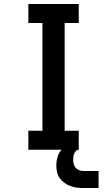

<svg xmlns="http://www.w3.org/2000/svg" viewBox="-20 -755 540 968"><path d="M123 0V-96H194V-639H123V-735H377V-639H306V-96H377V0ZM402 193Q385 193 368 191Q351 189 335 183Q319 177 305 167Q291 157 281 143Q271 129 267.5 112.5Q264 96 264 79Q264 56 271 34Q278 12 294 -4Q310 -20 332 -26.5Q354 -33 377 -33V0Q369 0 363 6Q357 12 354 19.5Q351 27 350 35Q349 43 349 51Q349 62 352 73Q355 84 362.5 92Q370 100 380.5 103.5Q391 107 402 107H477V193Z"/></svg>

Font: Zed Mono
Style: Bold
Weight: 700
Monospace: yes
Designer: Belleve Invis
Foundry: Belleve Invis
Version: Version 1.0.0; ttfautohint (v1.8.4)